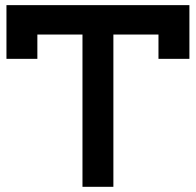

<svg xmlns="http://www.w3.org/2000/svg" viewBox="-20 -720 755 740"><path d="M297.9 0V-586.9H124V-493.2H4.9V-700.2H710V-493.2H590.8V-586.9H417V0Z"/></svg>

Font: Cakra Normal
Style: Regular
Weight: 400
Designer: Lucia Kollert, Vojtech Kollert
Foundry: OoM Type
Version: Version 1.000;Glyphs 3.1.1 (3148)